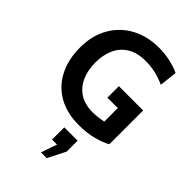

<svg xmlns="http://www.w3.org/2000/svg" viewBox="-294 -826 1253 1253"><g transform="rotate(45 332.0 -200.0)"><path d="M388 14Q277 14 198 -31.2Q119 -76.5 77 -158.5Q35 -240.5 35 -351Q35 -460.5 81.8 -542.2Q128.5 -624 211 -669Q293.5 -714 401 -714Q456.5 -714 507.2 -702.5Q558 -691 594 -673L580 -551Q542.5 -568.5 497.2 -579.8Q452 -591 401 -591Q323 -591 273 -559.8Q223 -528.5 199 -474.8Q175 -421 175 -353Q175 -281.5 199.2 -226.5Q223.5 -171.5 272 -140.2Q320.5 -109 393 -109Q415 -109 439.2 -112Q463.5 -115 489 -120V-245H393V-351H617V-39Q580.5 -17.5 520.2 -1.8Q460 14 388 14ZM392 314H339L377 204H331V91H454V192Z"/></g></svg>

Font: Cabin Resolve
Style: Bold-Resolve
Weight: 700
Designer: Pablo Impallari
Foundry: Pablo Impallari. http://www.impallari.com Igino Marini. http://www.ikern.com
Version: Version 3.001